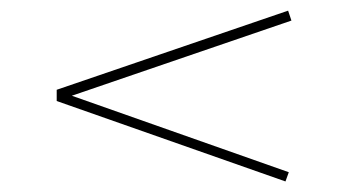

<svg xmlns="http://www.w3.org/2000/svg" viewBox="-20 -604 660 364"><path d="M87.5 -412.5V-433.8L526.2 -583.8L532.5 -565L116.2 -422.5L527.5 -277.5L521.2 -260Z"/></svg>

Font: Equateur
Style: Regular
Weight: 400
Designer: Ange Degheest & Eugénie Bidaut
Foundry: Velvetyne Type Foundry
Version: Version 1.000;FEAKit 1.0